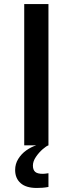

<svg xmlns="http://www.w3.org/2000/svg" viewBox="-20 -720 360 951"><path d="M100 -700H220V0H100ZM55 122Q55 92 70.5 67Q86 42 110 25Q134 8 159 0H220Q210 3 191.5 19Q173 35 158 57Q143 79 143 100Q143 121 154 131Q165 141 192 141Q201 141 220 138V206Q204 209 190 210Q176 211 162 211Q109 211 82 187Q55 163 55 122Z"/></svg>

Font: .
Style: 
Weight: 500
Designer: A.Korolkova, Vitaly Kuzmin
Foundry: ParaType Ltd
Version: Version 1.000; Glyphs 3.2, build 3192.0